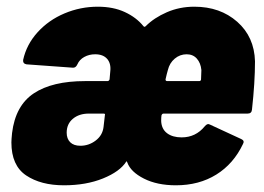

<svg xmlns="http://www.w3.org/2000/svg" viewBox="-20 -545 787 573"><path d="M14 -120Q14 -128 16 -148Q26 -230 81 -266.5Q136 -303 234 -303H301Q305 -303 307 -308L309 -331Q312 -355 300 -369Q288 -383 264 -383Q246 -383 231.5 -375Q217 -367 211 -353Q206 -342 197 -343L59 -353Q48 -355 49 -366Q59 -412 92 -448.5Q125 -485 172.5 -505Q220 -525 272 -525Q318 -525 352.5 -509Q387 -493 408 -467Q411 -463 415 -467Q440 -492 478 -508.5Q516 -525 560 -525Q637 -525 688 -480Q739 -435 741 -362Q741 -299 732 -218Q731 -206 719 -206H468Q464 -206 462 -201Q461 -195 461 -184Q462 -160 478.5 -147.5Q495 -135 522 -135Q564 -135 591 -168Q599 -178 607 -173L700 -130Q711 -125 705 -115Q677 -56 625.5 -24Q574 8 505 8Q449 8 409.5 -12Q370 -32 360 -60Q359 -62 358 -63.5Q357 -65 357 -63Q338 -33 287.5 -12.5Q237 8 171 8Q102 8 58 -21.5Q14 -51 14 -120ZM479 -303H575Q577 -303 578.5 -304.5Q580 -306 580 -308L581 -336Q579 -357 567.5 -370Q556 -383 537 -383Q517 -383 501.5 -370Q486 -357 481 -336Q478 -326 474 -308Q474 -303 479 -303ZM289 -166 293 -201Q295 -206 289 -206H245Q216 -206 197.5 -190.5Q179 -175 179 -149Q179 -131 189.5 -120.5Q200 -110 220 -110Q245 -110 265.5 -125.5Q286 -141 289 -166Z"/></svg>

Font: Barlow Semi Condensed ExtraBold
Style: Italic
Weight: 800
Width: 4
Italic angle: -7°
Designer: Jeremy Tribby
Foundry: Tribby Type
Version: Version 1.408